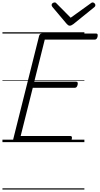

<svg xmlns="http://www.w3.org/2000/svg" viewBox="-20 -1162 819 1570"><path d="M112 0Q97 0 91 -5.5Q85 -11 88 -23L300 -869Q302 -878 309 -883Q316 -888 331 -888H765Q775 -888 777.5 -882Q780 -876 778 -863Q775 -850 769 -844Q763 -838 754 -838H346L260 -494H602Q612 -494 614.5 -488Q617 -482 615 -470Q612 -456 606 -450Q600 -444 591 -444H248L149 -50H554Q564 -50 567 -44Q570 -38 567 -25Q564 -12 558 -6Q552 0 543 0ZM738 -1142Q746 -1142 753 -1135Q760 -1128 760 -1120Q760 -1115 758 -1111.5Q756 -1108 752 -1104L580 -965Q571 -959 564.5 -955.5Q558 -952 550 -952Q543 -952 537.5 -956Q532 -960 526 -966L408 -1106Q405 -1111 403.5 -1114.5Q402 -1118 402 -1121Q402 -1131 410.5 -1136.5Q419 -1142 426 -1142Q433 -1142 436.5 -1139.5Q440 -1137 444 -1132L558 -1017L718 -1132Q725 -1137 728.5 -1139.5Q732 -1142 738 -1142ZM0 378H670V388H0ZM0 -20H670V0H0ZM0 -505H670V-500H0ZM0 -898H670V-888H0Z"/></svg>

Font: Playwrite DE SAS Guides
Style: Regular
Weight: 400
Designer: Veronika Burian, José Scaglione
Foundry: TypeTogether
Version: Version 1.003